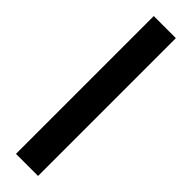

<svg xmlns="http://www.w3.org/2000/svg" viewBox="-245 -689 684 684"><g transform="rotate(45 96.5 -347.0)"><path d="M41 0V-694.3H152.3V0Z"/></g></svg>

Font: Post No Bills Colombo
Style: Bold
Weight: 800
Designer: Kosala Senevirathne, Siva Puranthara, Lasantha Premarathna, Tharique Azeez
Foundry: Mooniak
Version: Version 1.220 ; ttfautohint (v1.5)